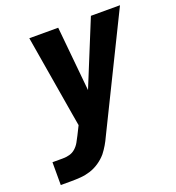

<svg xmlns="http://www.w3.org/2000/svg" viewBox="-133 -842 870 949"><g transform="rotate(-20 302.0 -367.5)"><path d="M25 0V-120H80Q97 -120 114.5 -124.5Q132 -129 146 -141.5Q160 -154 169 -170Q178 -186 186 -202L209 -248L198 -312L127 -735H279L312 -395L451 -735H604L316 -149Q307 -129 295.5 -109.5Q284 -90 270 -72Q252 -51 229 -35.5Q206 -20 181 -12Q156 -4 130.5 -2Q105 0 80 0Z"/></g></svg>

Font: Iosevka SS04 Hv Ex Obl
Style: Regular
Weight: 900
Width: 7
Italic angle: -9°
Monospace: yes
Designer: Belleve Invis
Foundry: Belleve Invis
Version: Version 19.0.0; ttfautohint (v1.8.4)